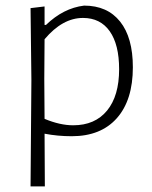

<svg xmlns="http://www.w3.org/2000/svg" viewBox="-20 -480 544 685"><path d="M454 -240Q454 -123 397 -58.5Q340 6 236 6Q186 6 139 -3L140 185H89L92 -195L89 -451L139 -457V-391H144Q206 -451 280 -460Q363 -460 408.5 -403Q454 -346 454 -240ZM405 -233Q405 -321 371.5 -368.5Q338 -416 276 -416Q203 -416 139 -340L138 -198L139 -56Q194 -33 241 -33Q319 -33 362 -85.5Q405 -138 405 -233Z"/></svg>

Font: Luna Sans Light
Style: Regular
Weight: 300
Designer: Juan Pablo del Peral
Foundry: Huerta Tipografica
Version: Version 2.001; ttfautohint (v1.5)